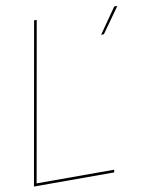

<svg xmlns="http://www.w3.org/2000/svg" viewBox="-87 -734 624 792"><g transform="rotate(-10 225.0 -337.5)"><path d="M372.5 -568.5H384L459 -674H446ZM-9 0H327L329 -11H4L121.5 -675H110.5Z"/></g></svg>

Font: Anybody Thin
Style: Italic
Weight: 100
Italic angle: -10°
Designer: Tyler Finck
Foundry: Etcetera Type Company
Version: Version 1.114;gftools[0.9.25]